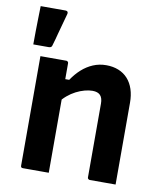

<svg xmlns="http://www.w3.org/2000/svg" viewBox="-86 -841 771 911"><g transform="rotate(10 300.0 -386.0)"><path d="M533 0Q500 0 471.5 0Q443 0 409 0Q406 0 403.5 -1.5Q401 -3 399.5 -5Q398 -7 398 -11Q398 -70 398 -129.5Q398 -189 398 -248Q398 -307 398 -366Q398 -393 386 -406Q374 -419 348 -419Q331 -419 310.5 -413.5Q290 -408 269.5 -397.5Q249 -387 230 -371Q211 -355 195 -333V-451H230Q250 -481 274.5 -503Q299 -525 328.5 -537.5Q358 -550 392 -550Q424 -550 450.5 -539.5Q477 -529 495.5 -508.5Q514 -488 523.5 -459Q533 -430 533 -394Q533 -346 533 -297Q533 -248 533 -199Q533 -150 533 -100Q533 -75 533 -50Q533 -25 533 0ZM211 0Q189 0 169.5 0Q150 0 129.5 0Q109 0 87 0Q84 0 82 -0.5Q80 -1 78.5 -2.5Q77 -4 76.5 -6Q76 -8 76 -11Q76 -65 76 -118.5Q76 -172 76 -225.5Q76 -279 76 -332.5Q76 -386 76 -440Q76 -468 76 -493Q76 -518 76 -538Q101 -538 121.5 -538Q142 -538 161.5 -538Q181 -538 200 -538Q204 -538 206 -536.5Q208 -535 209.5 -533Q211 -531 211 -527Q211 -440 211 -352Q211 -264 211 -176Q211 -88 211 0ZM156 -772Q163 -772 166 -767.5Q169 -763 167 -757Q158 -722 151.5 -700.5Q145 -679 139.5 -656.5Q134 -634 123 -597Q122 -593 118.5 -590Q115 -587 107 -587Q89 -587 73.5 -587Q58 -587 33 -587Q33 -625 33.5 -652Q34 -679 34.5 -706Q35 -733 36 -772Q65 -772 94 -772Q123 -772 156 -772Z"/></g></svg>

Font: RecMonoLinear Nerd Font Mono
Style: Bold
Weight: 700
Monospace: yes
Version: Version 1.085; ttfautohint (v1.8.4.7-5d5b);Nerd Fonts 3.2.1